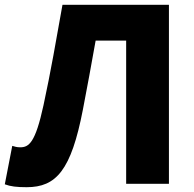

<svg xmlns="http://www.w3.org/2000/svg" viewBox="-33 -765 809 799"><path d="M78 14C201 14 263 -56 312 -309C330 -403 347 -494 365 -596H492V0H670V-745H227C202 -605 178 -465 148 -327C114 -170 87 -152 51 -152C37 -152 28 -155 18 -158L-13 2C11 11 36 14 78 14Z"/></svg>

Font: Noto Sans KR Black
Style: Regular
Weight: 900
Designer: Ryoko NISHIZUKA 西塚涼子 (kana, bopomofo & ideographs); Paul D. Hunt (Latin, Greek & Cyrillic); Sandoll Communications 산돌커뮤니
Foundry: Adobe
Version: Version 2.004;hotconv 1.0.118;makeotfexe 2.5.65603